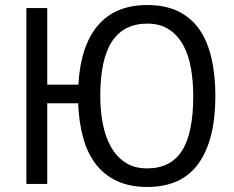

<svg xmlns="http://www.w3.org/2000/svg" viewBox="-20 -732 933 764"><path d="M168 -395H292Q300 -548 369 -630Q438 -712 566 -712Q639 -712 691 -686Q743 -660 775 -612.5Q807 -565 822 -498.5Q837 -432 837 -350Q837 -175 770 -81.5Q703 12 566 12Q497 12 446 -11.5Q395 -35 361.5 -78.5Q328 -122 311 -183.5Q294 -245 291 -321H168V0H85V-700H168ZM379 -350Q379 -292 389 -240Q399 -188 421 -148.5Q443 -109 478.5 -85.5Q514 -62 566 -62Q659 -62 704 -132Q749 -202 749 -350Q749 -407 740 -459.5Q731 -512 709.5 -551.5Q688 -591 653 -614.5Q618 -638 566 -638Q473 -638 426 -567.5Q379 -497 379 -350Z"/></svg>

Font: PT Sans
Style: Regular
Weight: 400
Version: Version 2.003W OFL; ttfautohint (v1.6)